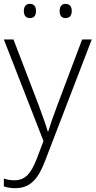

<svg xmlns="http://www.w3.org/2000/svg" viewBox="-20 -736 497 998"><path d="M104 -679C104 -656 114 -642 135 -642C158 -642 167 -656 167 -679C167 -701 158 -716 135 -716C114 -716 104 -701 104 -679ZM290 -679C290 -656 300 -642 320 -642C343 -642 353 -656 353 -679C353 -701 343 -716 320 -716C300 -716 290 -701 290 -679ZM0 -531 206 -3 170 92C140 168 110 201 55 201C34 201 17 198 0 192V233C18 239 37 242 60 242C138 242 179 193 214 101L457 -531H407L278 -189C256 -131 240 -83 231 -53H228C219 -86 202 -131 180 -192L50 -531Z"/></svg>

Font: Noto Sans Syriac Extralight
Style: Regular
Weight: 200
Designer: Patrick Giasson and the Monotype Design Team
Foundry: Monotype Imaging Inc.
Version: Version 3.000